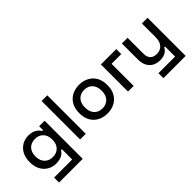

<svg xmlns="http://www.w3.org/2000/svg" viewBox="21 -1485 2469 2469"><g transform="rotate(-45 1256.0 -250.0)"><path d="M133 200H564V-493H464V-422H448C424 -463 377 -507 281 -507C156 -507 52 -414 52 -259V-244C52 -90 156 3 281 3C378 3 424 -39 446 -77H462V110H133ZM156 -247V-256C156 -357 220 -416 309 -416C399 -416 463 -357 463 -256V-247C463 -146 398 -87 309 -87C221 -87 156 -146 156 -247Z M716 0H819V-700H716Z M1203 14C1351 14 1459 -82 1459 -239V-254C1459 -410 1351 -507 1203 -507C1055 -507 948 -410 948 -254V-239C948 -82 1055 14 1203 14ZM1051 -242V-251C1051 -353 1113 -415 1203 -415C1294 -415 1356 -353 1356 -251V-242C1356 -139 1293 -78 1203 -78C1113 -78 1051 -139 1051 -242Z M1587 0H1690V-402H1867V-493H1587Z M2031 200H2436V-493H2333V-243C2333 -137 2278 -79 2193 -79C2117 -79 2072 -118 2072 -204V-493H1969V-196C1969 -69 2050 9 2163 9C2257 9 2300 -33 2318 -72H2334V110H2031Z"/></g></svg>

Font: Meta Space Medium
Style: Regular
Weight: 500
Designer: Meta Pool / Florian Karsten
Foundry: Meta Pool / Florian Karsten
Version: Version 2.000;Glyphs 3.1.1 (3137)